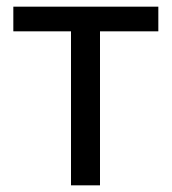

<svg xmlns="http://www.w3.org/2000/svg" viewBox="-20 -556 516 576"><path d="M455 -536V-462H280V0H193V-462H20V-536Z"/></svg>

Font: BC Sans
Style: Regular
Weight: 400
Designer: Monotype Design Team
Province of B.C.
Foundry: Monotype Imaging Inc.
Version: Version 2.000;GOOG;noto-source:20170915:90ef993387c0